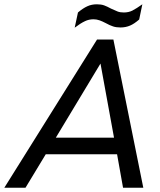

<svg xmlns="http://www.w3.org/2000/svg" viewBox="-70 -874 746 894"><path d="M475.1 -155.8H143.1L48.8 0H-49.8L381.8 -689.9H458L597.2 0H502.9ZM460.9 -232.9 397.9 -578.1 189.9 -232.9ZM293 -815.9Q315.9 -835.4 336.4 -844.7Q356.4 -854 380.9 -854Q400.4 -854 414.6 -849.1Q428.2 -844.2 446.8 -834Q469.2 -823.7 478 -820.3Q489.7 -815.9 506.8 -815.9Q528.8 -815.9 546.4 -824.7Q565.4 -834.5 592.8 -854L578.1 -783.2Q555.2 -763.2 535.6 -754.9Q515.1 -746.1 491.2 -746.1Q470.7 -746.1 456.5 -751Q440.4 -756.3 422.9 -766.1Q406.2 -774.9 393.6 -779.3Q379.9 -784.2 365.2 -784.2Q343.8 -784.2 325.7 -775.4Q304.7 -765.6 277.8 -745.1Z"/></svg>

Font: D-DIN Exp
Style: DINExp-Italic
Weight: 400
Width: 7
Italic angle: -12°
Designer: Charles Nix
Foundry: Datto Inc.
Version: Version 1.00